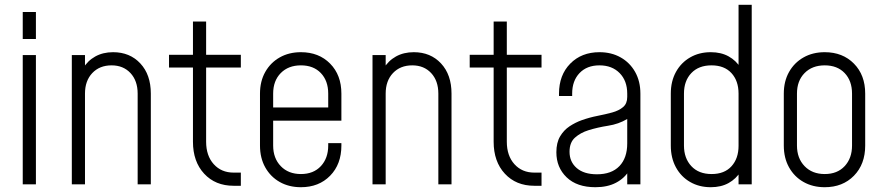

<svg xmlns="http://www.w3.org/2000/svg" viewBox="-20 -770 3694 802"><path d="M75 0V-540H130V0ZM75 -607V-720H130V-607Z M280 0V-540H335V-472L326 -483Q345.5 -516 377.8 -534Q410 -552 452.5 -552Q522.5 -552 566.2 -505Q610 -458 610 -379V0H555V-379Q555 -432.5 525 -464.8Q495 -497 446 -497Q396 -497 365.5 -464.8Q335 -432.5 335 -379V0Z M956 6Q879.5 6 832.8 -44.5Q786 -95 786 -178V-488H686V-541H786V-680H841V-541H986V-488H841V-178Q841 -119.5 872.8 -84.2Q904.5 -49 956 -49H986V6Z M1237 12Q1187 12 1148.5 -9.8Q1110 -31.5 1088 -70.8Q1066 -110 1066 -162V-379Q1066 -430.5 1088 -469.5Q1110 -508.5 1148.5 -530.2Q1187 -552 1237 -552Q1312 -552 1359 -504.2Q1406 -456.5 1406 -379V-266H1107V-321H1351V-379Q1351 -432.5 1320.2 -464.8Q1289.5 -497 1237 -497Q1184.5 -497 1152.8 -464.8Q1121 -432.5 1121 -379V-162Q1121 -109 1152.8 -76Q1184.5 -43 1237 -43Q1289.5 -43 1320.2 -76Q1351 -109 1351 -162V-172H1406V-162Q1406 -84 1359 -36Q1312 12 1237 12Z M1536 0V-540H1591V-472L1582 -483Q1601.5 -516 1633.8 -534Q1666 -552 1708.5 -552Q1778.5 -552 1822.2 -505Q1866 -458 1866 -379V0H1811V-379Q1811 -432.5 1781 -464.8Q1751 -497 1702 -497Q1652 -497 1621.5 -464.8Q1591 -432.5 1591 -379V0Z M2212 6Q2135.5 6 2088.8 -44.5Q2042 -95 2042 -178V-488H1942V-541H2042V-680H2097V-541H2242V-488H2097V-178Q2097 -119.5 2128.8 -84.2Q2160.5 -49 2212 -49H2242V6Z M2467 12Q2390 12 2347 -29.2Q2304 -70.5 2304 -134Q2304 -174 2319.5 -200.2Q2335 -226.5 2359.2 -242.5Q2383.5 -258.5 2410 -268Q2442.5 -279.5 2475.8 -286Q2509 -292.5 2537.2 -300.2Q2565.5 -308 2582.8 -322.8Q2600 -337.5 2600 -365V-379Q2600 -432.5 2568.2 -464.8Q2536.5 -497 2484 -497Q2431.5 -497 2400.8 -464.8Q2370 -432.5 2370 -379V-369H2315V-379Q2315 -456.5 2362 -504.2Q2409 -552 2484 -552Q2534 -552 2572.5 -530.2Q2611 -508.5 2633 -469.5Q2655 -430.5 2655 -379V0H2600V-71L2609 -59Q2589 -25.5 2553.2 -6.8Q2517.5 12 2467 12ZM2473.5 -42Q2534.5 -42 2567.2 -76Q2600 -110 2600 -171V-273Q2564 -251.5 2520.2 -244.8Q2476.5 -238 2438 -226Q2404.5 -215.5 2381.8 -195.2Q2359 -175 2359 -136Q2359 -94 2389 -68Q2419 -42 2473.5 -42Z M2949 12Q2900.5 12 2862.8 -9.8Q2825 -31.5 2803.5 -70.8Q2782 -110 2782 -162V-379Q2782 -430.5 2803.5 -469.5Q2825 -508.5 2862.8 -530.2Q2900.5 -552 2949 -552Q2992 -552 3023.5 -534.5Q3055 -517 3074 -486L3065 -474V-750H3120V0H3065V-66L3074 -54Q3055 -23 3023.5 -5.5Q2992 12 2949 12ZM2952.5 -43Q3006 -43 3035.5 -75.5Q3065 -108 3065 -161V-379Q3065 -432.5 3035.2 -464.8Q3005.5 -497 2952 -497Q2898.5 -497 2867.8 -464.8Q2837 -432.5 2837 -379V-162Q2837 -109 2867.8 -76Q2898.5 -43 2952.5 -43Z M3425 12Q3375 12 3336.5 -9.8Q3298 -31.5 3276 -70.8Q3254 -110 3254 -162V-379Q3254 -430.5 3276 -469.5Q3298 -508.5 3336.5 -530.2Q3375 -552 3425 -552Q3500 -552 3547 -504.2Q3594 -456.5 3594 -379V-162Q3594 -84 3547 -36Q3500 12 3425 12ZM3425 -43Q3477.5 -43 3508.2 -76Q3539 -109 3539 -162V-379Q3539 -432.5 3508.2 -464.8Q3477.5 -497 3425 -497Q3372.5 -497 3340.8 -464.8Q3309 -432.5 3309 -379V-162Q3309 -109 3340.8 -76Q3372.5 -43 3425 -43Z"/></svg>

Font: Mohave Light
Style: Regular
Weight: 300
Designer: Gumpita Rahayu
Foundry: Tokotype
Version: Version 2.003